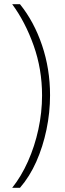

<svg xmlns="http://www.w3.org/2000/svg" viewBox="-20 -735 309 913"><path d="M218 -282Q218 -200 201 -118.5Q184 -37 152.5 34Q121 105 75 158H38Q81 104 113 32.5Q145 -39 162.5 -120Q180 -201 180 -281Q180 -406 140 -518.5Q100 -631 38 -715H75Q142 -632 180 -519.5Q218 -407 218 -282Z"/></svg>

Font: Noto Sans Arabic ExtCond ExtLt
Style: Regular
Weight: 200
Width: 2
Designer: Monotype Design Team, Nadine Chahine, Nizar Qandah and Khaled Hosny
Foundry: Monotype Imaging Inc.
Version: Version 2.012; ttfautohint (v1.8.4.7-5d5b)